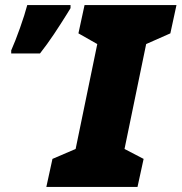

<svg xmlns="http://www.w3.org/2000/svg" viewBox="-20 -734 713 754"><path d="M186 -110 277 -149 362 -561 288 -603 312 -714H673L649 -603L554 -561L469 -149L544 -110L520 0H162ZM24 -536Q40 -572 58.5 -624Q77 -676 87 -714H257V-702L241 -676Q218 -639 192 -600Q166 -561 137 -524H24Z"/></svg>

Font: Noto Sans Display Black
Style: Italic
Weight: 900
Italic angle: -12°
Designer: Monotype Design team
Foundry: Monotype Imaging Inc.
Version: Version 1.000